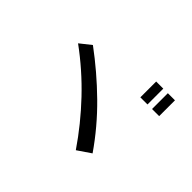

<svg xmlns="http://www.w3.org/2000/svg" viewBox="-124 -1056 1249 1249"><g transform="rotate(45 500.0 -432.0)"><path d="M710.9 -629.9V-775.4H776.4V-629.9ZM818.4 -629.9V-775.4H883.8V-629.9ZM657.2 -89.8Q558.6 -234.4 438 -361.3Q317.4 -488.3 175.8 -591.8L252 -652.3Q394.5 -546.9 521.5 -422.4Q648.4 -297.9 749 -152.3Z"/></g></svg>

Font: Kosugi
Style: Regular
Weight: 400
Version: Version 4.002